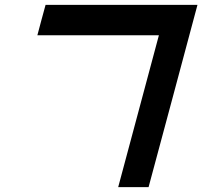

<svg xmlns="http://www.w3.org/2000/svg" viewBox="-20 -645 832 790"><path d="M466.3 125H591.3Q625 0 692.1 -250Q759.3 -500 792.5 -625H167.5Q161.6 -604 150.4 -562.3Q139.2 -520.5 133.8 -500H633.8Q606 -395.5 550 -187.3Q494.1 21 466.3 125Z"/></svg>

Font: Faithful 32x
Style: Oblique
Weight: 400
Foundry: Faithful Resource Pack
Version: Version 1.0; January 27, 2023